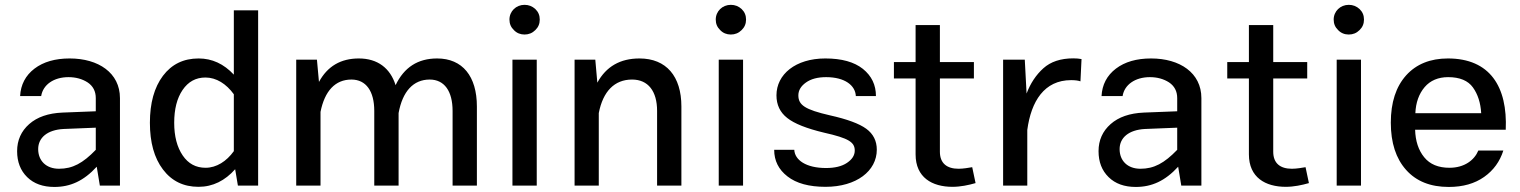

<svg xmlns="http://www.w3.org/2000/svg" viewBox="-20 -757 6197 783"><path d="M469.2 -356.9C469.2 -460 381.3 -518.6 264.2 -518.6C205.1 -518.6 157.2 -504.9 120.6 -477.1C84 -449.2 64.5 -411.6 62 -365.2H147.9C155.3 -411.6 199.2 -442.4 259.3 -442.4C289.1 -442.4 315.4 -435.1 337.4 -420.9C359.4 -406.2 370.6 -384.8 370.6 -356.9V-303.2L234.9 -297.9C176.8 -295.4 131.8 -279.8 99.1 -251C66.4 -222.2 49.8 -185.1 49.8 -140.6C49.8 -96.7 63.5 -61.5 90.8 -34.7C118.2 -7.8 155.3 5.4 201.7 5.4C266.6 5.4 321.3 -19 374.5 -77.1L387.2 0H469.2ZM135.7 -148.9C135.7 -195.3 172.9 -227.5 239.3 -231L370.6 -236.3V-146C317.9 -91.3 275.9 -68.8 220.7 -68.8C168 -68.8 135.7 -101.6 135.7 -148.9Z M591.3 -256.3C591.3 -176.3 608.9 -112.8 644.5 -65.9C680.2 -18.6 728.5 4.9 789.6 4.9C848.1 4.9 897.9 -20.5 939 -66.9L950.2 0H1032.7V-714.8H933.6V-452.6C892.6 -496.6 844.7 -518.6 790 -518.6C728.5 -518.6 680.2 -495.1 644.5 -447.8C608.9 -400.4 591.3 -336.4 591.3 -256.3ZM690.4 -256.3C690.4 -311.5 701.7 -356.4 724.6 -390.1C747.6 -423.8 778.3 -440.9 817.9 -440.9C862.3 -440.9 902.8 -415 933.6 -372.6V-140.6C903.8 -99.1 862.8 -72.8 818.4 -72.8C778.8 -72.8 748 -89.4 725.1 -123C702.1 -156.7 690.4 -201.2 690.4 -256.3Z M1188 0H1287.1V-300.8C1304.2 -386.2 1347.2 -432.6 1413.1 -432.6C1473.1 -432.6 1506.3 -384.8 1506.3 -304.7V0H1605.5V-295.9C1621.6 -384.3 1665.5 -432.6 1732.4 -432.6C1792.5 -432.6 1825.7 -384.8 1825.7 -304.7V0H1924.8V-322.8C1924.8 -445.8 1866.2 -518.6 1762.7 -518.6C1684.1 -518.6 1627.9 -482.4 1593.3 -409.7C1571.3 -479.5 1519.5 -518.6 1443.4 -518.6C1369.6 -518.6 1315.4 -486.8 1280.8 -422.9L1272.5 -513.7H1188Z M2057.6 -677.2C2057.6 -660.2 2063.5 -646 2075.7 -634.3C2087.4 -622.1 2102.1 -616.2 2119.1 -616.2C2136.2 -616.2 2150.9 -622.1 2163.1 -634.3C2175.3 -646 2181.2 -660.2 2181.2 -677.2C2181.2 -694.3 2175.3 -708.5 2163.1 -720.2C2150.9 -731.4 2136.2 -737.3 2119.1 -737.3C2084.5 -737.3 2057.6 -710.9 2057.6 -677.2ZM2069.8 0H2168.9V-513.7H2069.8Z M2421.9 -295.9C2439 -384.3 2485.8 -432.6 2557.6 -432.6C2623.5 -432.6 2659.7 -384.8 2659.7 -304.7V0H2758.8V-322.8C2758.8 -445.8 2697.3 -518.6 2587.9 -518.6C2509.3 -518.6 2452.1 -485.8 2416 -419.9L2407.7 -513.7H2323.2V0H2421.9Z M2898.9 -677.2C2898.9 -660.2 2904.8 -646 2917 -634.3C2928.7 -622.1 2943.4 -616.2 2960.4 -616.2C2977.5 -616.2 2992.2 -622.1 3004.4 -634.3C3016.6 -646 3022.5 -660.2 3022.5 -677.2C3022.5 -694.3 3016.6 -708.5 3004.4 -720.2C2992.2 -731.4 2977.5 -737.3 2960.4 -737.3C2925.8 -737.3 2898.9 -710.9 2898.9 -677.2ZM2911.1 0H3010.3V-513.7H2911.1Z M3345.7 -518.6C3224.1 -518.6 3146.5 -453.6 3146.5 -368.2C3146.5 -329.6 3161.1 -298.8 3190.4 -275.9C3219.2 -252.9 3269.5 -232.9 3341.3 -215.8C3440.9 -193.4 3465.8 -177.2 3465.8 -143.1C3465.8 -123.5 3455.1 -106.9 3434.1 -92.8C3413.1 -78.6 3384.3 -71.8 3348.6 -71.8C3267.1 -71.8 3221.2 -104.5 3219.2 -146H3137.2C3137.2 -101.6 3155.3 -65.4 3191.4 -37.6C3227.5 -9.3 3279.3 4.9 3346.7 4.9C3473.1 4.9 3555.7 -60.1 3555.7 -146.5C3555.7 -182.1 3541.5 -210.9 3512.7 -231.9C3483.9 -252.9 3434.6 -271 3364.7 -286.6C3262.7 -310.1 3235.8 -328.6 3235.8 -368.2C3235.8 -388.2 3246.1 -405.8 3266.6 -420.4C3287.1 -435.1 3314.5 -442.4 3349.1 -442.4C3425.3 -442.4 3468.3 -408.7 3470.2 -365.2H3552.2C3552.2 -410.6 3534.7 -447.3 3499 -476.1C3463.4 -504.4 3412.6 -518.6 3345.7 -518.6Z M3944.8 -75.2C3930.7 -72.8 3908.2 -68.8 3889.2 -68.8C3841.8 -68.8 3813 -90.8 3813 -138.2V-437H3951.7V-503.9H3813V-654.8H3713.9V-503.9H3625.5V-437H3713.9V-127.4C3713.9 -33.2 3781.2 4.9 3864.3 4.9C3897 4.9 3929.7 -2 3958.5 -10.3Z M4070.8 0H4169.4V-227.1C4185.1 -344.2 4238.8 -430.2 4348.1 -430.2C4363.8 -430.2 4376.5 -428.7 4386.2 -425.3L4390.6 -516.1C4380.4 -518.1 4369.1 -519 4356.9 -519C4305.7 -519 4264.6 -505.4 4234.9 -478.5C4205.1 -451.7 4182.1 -417 4166.5 -375.5L4159.2 -513.7H4070.8Z M4879.4 -356.9C4879.4 -460 4791.5 -518.6 4674.3 -518.6C4615.2 -518.6 4567.4 -504.9 4530.8 -477.1C4494.1 -449.2 4474.6 -411.6 4472.2 -365.2H4558.1C4565.4 -411.6 4609.4 -442.4 4669.4 -442.4C4699.2 -442.4 4725.6 -435.1 4747.6 -420.9C4769.5 -406.2 4780.8 -384.8 4780.8 -356.9V-303.2L4645 -297.9C4586.9 -295.4 4542 -279.8 4509.3 -251C4476.6 -222.2 4460 -185.1 4460 -140.6C4460 -96.7 4473.6 -61.5 4501 -34.7C4528.3 -7.8 4565.4 5.4 4611.8 5.4C4676.8 5.4 4731.4 -19 4784.7 -77.1L4797.4 0H4879.4ZM4545.9 -148.9C4545.9 -195.3 4583 -227.5 4649.4 -231L4780.8 -236.3V-146C4728 -91.3 4686 -68.8 4630.9 -68.8C4578.1 -68.8 4545.9 -101.6 4545.9 -148.9Z M5304.2 -75.2C5290 -72.8 5267.6 -68.8 5248.5 -68.8C5201.2 -68.8 5172.4 -90.8 5172.4 -138.2V-437H5311V-503.9H5172.4V-654.8H5073.2V-503.9H4984.9V-437H5073.2V-127.4C5073.2 -33.2 5140.6 4.9 5223.6 4.9C5256.3 4.9 5289.1 -2 5317.9 -10.3Z M5418.9 -677.2C5418.9 -660.2 5424.8 -646 5437 -634.3C5448.7 -622.1 5463.4 -616.2 5480.5 -616.2C5497.6 -616.2 5512.2 -622.1 5524.4 -634.3C5536.6 -646 5542.5 -660.2 5542.5 -677.2C5542.5 -694.3 5536.6 -708.5 5524.4 -720.2C5512.2 -731.4 5497.6 -737.3 5480.5 -737.3C5445.8 -737.3 5418.9 -710.9 5418.9 -677.2ZM5431.2 0H5530.3V-513.7H5431.2Z M6120.6 -228C6128.4 -403.3 6056.2 -518.6 5884.8 -518.6C5813 -518.6 5755.9 -495.6 5714.4 -449.7C5672.9 -403.3 5651.9 -339.4 5651.9 -256.8C5651.9 -174.3 5672.9 -110.4 5714.4 -64C5755.9 -17.6 5813.5 5.4 5888.2 5.4C5946.3 5.4 5994.1 -8.3 6032.7 -35.6C6070.8 -62.5 6096.7 -98.6 6110.8 -143.1H6008.8C5992.7 -104 5952.1 -72.8 5891.1 -72.8C5845.7 -72.8 5811.5 -86.9 5788.1 -115.7C5764.6 -144.5 5752.4 -181.6 5751 -228ZM5752 -295.4C5753.9 -338.9 5766.6 -374.5 5790 -401.9C5813 -428.7 5845.2 -442.4 5885.7 -442.4C5933.1 -442.4 5966.8 -428.2 5986.8 -400.4C6006.8 -372.6 6018.1 -337.4 6020.5 -295.4Z"/></svg>

Font: Estedad Medium
Style: Regular
Weight: 500
Designer: Amin Abedi
Version: Version 7.3